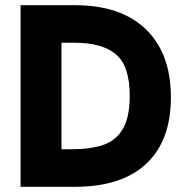

<svg xmlns="http://www.w3.org/2000/svg" viewBox="-20 -717 708 737"><path d="M59 -697H269Q444 -697 540 -604.5Q636 -512 636 -343Q636 -177 541.5 -88.5Q447 0 268 0H59ZM478 -349Q478 -464 425 -508.5Q372 -553 266 -553H216V-144H252Q328 -144 377 -161Q426 -178 452 -223Q478 -268 478 -349Z"/></svg>

Font: Hanken Grotesk Black
Style: Regular
Weight: 900
Designer: Alfredo Marco Pradil
Foundry: Hanken Design Co.
Version: Version 3.014